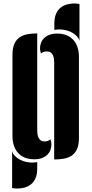

<svg xmlns="http://www.w3.org/2000/svg" viewBox="-20 -921 529 1109"><path d="M439 -685Q435 -700 423.5 -712Q412 -724 396 -733Q380 -742 360.5 -746.5Q341 -751 322 -751Q307 -751 294 -748V-786Q294 -819 304 -841.5Q314 -864 330.5 -877Q347 -890 367.5 -895.5Q388 -901 409 -901Q424 -901 439 -898ZM50 -48Q54 -33 65.5 -21Q77 -9 93 0Q109 9 128 13.5Q147 18 167 18Q181 18 195 15V53Q195 86 185 108.5Q175 131 158.5 144Q142 157 121.5 162.5Q101 168 80 168Q65 168 50 165ZM293 -559Q293 -570 291.5 -581.5Q290 -593 285.5 -602.5Q281 -612 272.5 -618Q264 -624 249 -624Q230 -624 217 -612Q211 -628 211 -641Q211 -657 216.5 -672.5Q222 -688 234 -700Q246 -712 264.5 -719.5Q283 -727 310 -727Q370 -727 403 -691Q436 -655 436 -592V-125Q436 -83 424 -58Q412 -33 391.5 -20.5Q371 -8 345.5 -4Q320 0 293 0ZM195 -169Q195 -158 196.5 -146.5Q198 -135 202.5 -125.5Q207 -116 215.5 -110Q224 -104 239 -104Q257 -104 271 -116Q274 -108 275.5 -101.5Q277 -95 277 -87Q277 -71 271.5 -55.5Q266 -40 254 -28Q242 -16 223.5 -8.5Q205 -1 178 -1Q118 -1 85 -37Q52 -73 52 -136V-603Q52 -645 64 -670Q76 -695 96.5 -707.5Q117 -720 142.5 -724Q168 -728 195 -728Z"/></svg>

Font: Kenia
Style: Regular
Weight: 400
Designer: Julia Petretta
Foundry: Julia Petretta
Version: Version 1.001